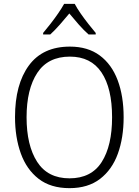

<svg xmlns="http://www.w3.org/2000/svg" viewBox="-20 -967 721 997"><path d="M622 -358Q622 -252 592 -169Q562 -86 499.5 -38Q437 10 341 10Q243 10 180.5 -38.5Q118 -87 88 -170.5Q58 -254 58 -359Q58 -529 130 -627Q202 -725 343 -725Q436 -725 498 -679Q560 -633 591 -550.5Q622 -468 622 -358ZM118 -358Q118 -212 173 -126.5Q228 -41 341 -41Q454 -41 508 -125.5Q562 -210 562 -358Q562 -509 507 -591Q452 -673 343 -673Q229 -673 173.5 -588.5Q118 -504 118 -358ZM368 -947Q380 -924 399.5 -896Q419 -868 440 -841.5Q461 -815 477 -796V-788H440Q415 -810 389 -839.5Q363 -869 340 -897Q317 -869 291 -839.5Q265 -810 241 -788H204V-796Q221 -816 242 -843Q263 -870 282 -897.5Q301 -925 313 -947Z"/></svg>

Font: Noto Sans Myanmar UI SemiCondensed Light
Style: Regular
Weight: 300
Width: 4
Designer: Monotype Design Team
Foundry: Monotype Imaging Inc.
Version: Version 2.103; ttfautohint (v1.8.4.7-5d5b)